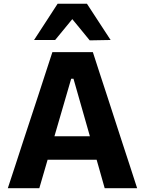

<svg xmlns="http://www.w3.org/2000/svg" viewBox="-20 -986 758 1006"><path d="M21 0Q40 -57.5 60.8 -121Q81.5 -184.5 100 -241.5L180.5 -486Q202 -552.5 219.5 -605.8Q237 -659 254.5 -713H466.5Q484.5 -657 501.8 -604Q519 -551 540.5 -486L620 -241Q639.5 -182 659.8 -119.5Q680 -57 698.5 0H528.5Q512.5 -57 495.5 -116.8Q478.5 -176.5 463 -230L365 -573.5H353L254 -233.5Q238 -178 220.2 -117.2Q202.5 -56.5 186 0ZM193 -149 210.5 -272H529L543 -149ZM450 -774.5Q423 -808 395.5 -841.2Q368 -874.5 340 -908.5H377.5Q350 -875 323 -842.2Q296 -809.5 269 -776.5H158.5Q189 -823.5 220 -871Q251 -918.5 282 -966.5H435.5Q466.5 -918.5 497.8 -871Q529 -823.5 559.5 -776.5Z"/></svg>

Font: Commissioner Thin
Style: Bold
Weight: 700
Version: Version 1.001;gftools[0.9.23]